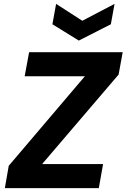

<svg xmlns="http://www.w3.org/2000/svg" viewBox="-20 -969 652 989"><path d="M5 0 25 -115 417 -576H107L130 -700H612L591 -585L197 -124H511L489 0ZM570 -949 551 -844 386 -760 250 -844 269 -949 404 -862Z"/></svg>

Font: DM Sans 24pt Black
Style: Italic
Weight: 900
Italic angle: -10°
Designer: Colophon Foundry, Jonny Pinhorn
Foundry: Colophon Foundry
Version: Version 4.004;gftools[0.9.30]